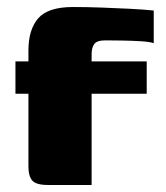

<svg xmlns="http://www.w3.org/2000/svg" viewBox="-20 -527 474 547"><path d="M24 -352H61V-383Q61 -443 89 -475Q117 -507 188 -507Q227 -507 268.5 -505.5Q310 -504 349.5 -502Q389 -500 418 -497V-404Q406 -408 381.5 -409.5Q357 -411 329 -411.5Q301 -412 280 -412Q256 -412 248.5 -401.5Q241 -391 241 -373V-352H398V-260H241V0H117Q83 0 72 -12.5Q61 -25 61 -53V-260H24Z"/></svg>

Font: Genos ExtraBold
Style: Regular
Weight: 800
Designer: Robert E. Leuschke
Foundry: Robert E. Leuschke
Version: Version 1.010